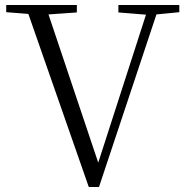

<svg xmlns="http://www.w3.org/2000/svg" viewBox="-20 -745 750 772"><path d="M337 7 94 -689 5 -696V-725H289V-695L175 -687L375 -91L567 -686L456 -695V-725H701V-696L609 -687L378 7Z"/></svg>

Font: Early Summer Mincho Light
Style: Regular
Weight: 300
Designer: GuiWonder
Version: Version 1.002